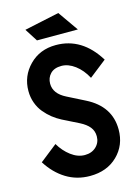

<svg xmlns="http://www.w3.org/2000/svg" viewBox="-131 -941 730 1021"><g transform="rotate(-15 234.5 -430.5)"><path d="M234.9 9.8Q162.6 9.8 104.2 -26.1Q45.9 -62 4.9 -127L100.1 -202.1Q124.5 -160.2 161.1 -132.6Q197.8 -105 236.8 -105Q274.9 -105 299.1 -127.9Q323.2 -150.9 323.2 -185.1Q323.2 -214.8 305.9 -236.3Q288.6 -257.8 254.9 -274.9L165 -319.8Q139.6 -333 117.7 -350.3Q95.7 -367.7 76.2 -391.1Q56.6 -414.6 45.4 -445.6Q34.2 -476.6 34.2 -511.2Q34.2 -593.3 91.6 -651.6Q148.9 -710 237.8 -710Q381.8 -710 469.2 -567.9L374 -493.2Q349.1 -540 312.3 -567.6Q275.4 -595.2 237.8 -595.2Q197.8 -595.2 176.8 -573.2Q155.8 -551.3 155.8 -519Q155.8 -463.9 221.2 -431.2L316.9 -382.8Q444.8 -318.4 444.8 -189.9Q444.8 -104 386.7 -47.1Q328.6 9.8 234.9 9.8ZM103 -830.1 294.9 -871.1 373 -759.8H147.9Z"/></g></svg>

Font: Cakra Normal
Style: Regular
Weight: 400
Designer: Lucia Kollert, Vojtech Kollert
Foundry: OoM Type
Version: Version 1.000;Glyphs 3.1.1 (3148)